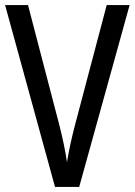

<svg xmlns="http://www.w3.org/2000/svg" viewBox="-20 -734 529 754"><path d="M489 -714H399L274 -241C261 -191 250 -141 243 -97C237 -141 226 -191 214 -239L90 -714H0L196 0H291Z"/></svg>

Font: Noto Sans Khmer UI Condensed
Style: Regular
Weight: 400
Width: 3
Designer: Danh Hong and the Monotype Design Team
Foundry: Monotype Imaging Inc.
Version: Version 2.002